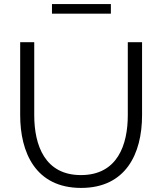

<svg xmlns="http://www.w3.org/2000/svg" viewBox="-20 -917 795 942"><path d="M235 -850H524V-897H235ZM378 5C596 5 677 -161 677 -352V-710H607V-352C607 -207 557 -58 377 -58C201 -58 148 -203 148 -352V-710H79V-352C79 -171 153 5 378 5Z"/></svg>

Font: FIGSv2-sans-serif
Style: Regular
Weight: 400
Designer: Matt McInerney, Pablo Impallari, Rodrigo Fuenzalida,Mirko Velimirovic
Foundry: Matt McInerney, Pablo Impallari, Rodrigo Fuenzalida
Version: Version 4.021;hotconv 1.0.109;makeotfexe 2.5.65596